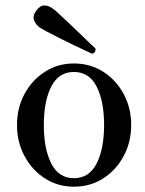

<svg xmlns="http://www.w3.org/2000/svg" viewBox="-20 -691 546 723"><path d="M258 12Q198 12 149.5 -19Q101 -50 72.5 -103Q44 -156 44 -220Q44 -285 72.5 -337.5Q101 -390 149.5 -421Q198 -452 258 -452Q320 -452 368.5 -421Q417 -390 445.5 -337.5Q474 -285 474 -220Q474 -156 445.5 -103Q417 -50 368.5 -19Q320 12 258 12ZM258 -20Q316 -20 344 -75.5Q372 -131 372 -220Q372 -310 344 -365Q316 -420 258 -420Q201 -420 173 -365Q145 -310 145 -220Q145 -131 173 -75.5Q201 -20 258 -20ZM326 -489Q322 -491 303.5 -499.5Q285 -508 258 -521Q231 -534 204 -547.5Q177 -561 156.5 -572Q136 -583 129 -588Q115 -598 108.5 -614Q102 -630 116 -650Q131 -671 147.5 -670.5Q164 -670 178 -659Q185 -655 202 -639Q219 -623 241.5 -602Q264 -581 285 -560.5Q306 -540 321 -525.5Q336 -511 339 -509Q341 -502 337.5 -496Q334 -490 326 -489Z"/></svg>

Font: Zen Old Mincho Medium
Style: Regular
Weight: 500
Designer: Yoshimichi Ohira
Foundry: Positype
Version: Version 1.500